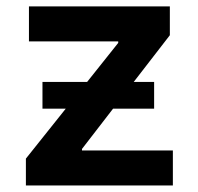

<svg xmlns="http://www.w3.org/2000/svg" viewBox="-20 -565 602 585"><path d="M229.8 -106.5V-111.2L324.6 -234H449.6V-315.3H387.4L497.5 -457.7V-545.5H68.2V-438.9H340.2V-434.3L245.4 -315.3H109.4V-234H180.4L58.9 -81.7V0H506.7V-106.5Z"/></svg>

Font: TID UI Semi Bold
Style: Regular
Weight: 600
Designer: The TID Project Authors
Foundry: Bakken & Bæck
Version: Version 1.001;hotconv 1.0.109;makeotfexe 2.5.65596